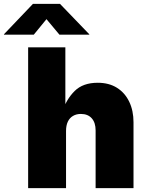

<svg xmlns="http://www.w3.org/2000/svg" viewBox="-98 -972 757 992"><path d="M243.2 -295.4V0H47.4V-727.5H239.7V-395.5H224.6Q244.6 -459 287.6 -501.7Q330.6 -544.4 406.7 -544.4Q464.8 -544.4 506.1 -518.6Q547.4 -492.7 569.6 -446.5Q591.8 -400.4 591.8 -340.3V0H396V-298.3Q396 -338.4 376 -360.8Q356 -383.3 319.8 -383.3Q296.4 -383.3 279.1 -373Q261.7 -362.8 252.4 -343.3Q243.2 -323.7 243.2 -295.4ZM76.7 -793H-77.6V-794.9L72.3 -952.1H211.9L363.3 -794.9V-793H209L142.1 -873Z"/></svg>

Font: Inter 20pt Black
Style: Regular
Weight: 900
Version: Version 4.001;git-66647c0bb